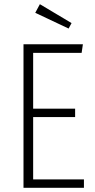

<svg xmlns="http://www.w3.org/2000/svg" viewBox="-20 -895 455 915"><path d="M375 -684 369 -643H138V-377H338V-337H138V-40H380V0H92V-684ZM170 -875 321 -785 307 -759 148 -834Z"/></svg>

Font: Fira Sans Extra Condensed ExtraLight
Style: Regular
Weight: 275
Width: 1
Designer: Carrois Corporate & Edenspiekermann AG
Foundry: Carrois Corporate GbR & Edenspiekermann AG
Version: Version 4.203